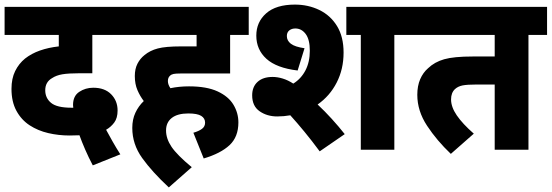

<svg xmlns="http://www.w3.org/2000/svg" viewBox="-20 -652 2402 836"><path d="M384 68Q366 34 351 -0.5Q336 -35 326 -63Q304 -62 283 -62Q235 -62 190 -72.5Q145 -83 109 -106.5Q73 -130 51.5 -169.5Q30 -209 30 -265Q30 -310 46 -342.5Q62 -375 89 -397Q117 -419 154 -432Q191 -445 236 -450V-500H0V-622H535V-500H382V-333H325Q278 -333 251.5 -328.5Q225 -324 207 -312Q177 -295 177 -259Q177 -225 202.5 -204Q228 -183 291 -183Q295 -183 299 -183Q298 -189 298 -195Q298 -234 325 -252Q352 -270 386 -270Q436 -270 464 -241.5Q492 -213 492 -171Q492 -138 477.5 -118.5Q463 -99 442 -87Q455 -63 470.5 -35.5Q486 -8 504 20Z M822 -74Q846 -81 859.5 -91Q873 -101 873 -118Q873 -137 856 -147.5Q839 -158 800 -158Q753 -158 728 -138.5Q703 -119 703 -84Q703 -48 727 -12.5Q751 23 815 76L715 164Q642 96 599 36Q556 -24 556 -95Q556 -132 569.5 -161Q583 -190 606 -212Q590 -233 578.5 -259.5Q567 -286 567 -321Q567 -352 578.5 -374.5Q590 -397 609 -412Q633 -432 667 -441Q701 -450 768 -450H836V-500H521V-622H1063V-500H982V-332H766Q745 -332 735.5 -330Q726 -328 720 -322Q711 -314 711 -299Q711 -284 722 -268Q760 -276 803 -276Q880 -276 927.5 -254Q975 -232 996.5 -196Q1018 -160 1018 -119Q1018 -56 979.5 -20Q941 16 867 38Z M1187 -145Q1143 -145 1110.5 -167.5Q1078 -190 1078 -237Q1078 -274 1101.5 -295.5Q1125 -317 1167 -317Q1188 -317 1211 -310Q1234 -303 1257 -288Q1291 -309 1310 -345.5Q1329 -382 1329 -431Q1329 -480 1311 -504Q1293 -528 1266 -528Q1250 -528 1239.5 -519.5Q1229 -511 1229 -495Q1229 -475 1246.5 -461.5Q1264 -448 1306 -442L1276 -345Q1184 -356 1140 -396Q1096 -436 1096 -497Q1096 -556 1139 -594Q1182 -632 1264 -632Q1322 -632 1370.5 -608.5Q1419 -585 1447.5 -538.5Q1476 -492 1476 -423Q1476 -351 1446 -292.5Q1416 -234 1363 -197Q1394 -168 1424.5 -134.5Q1455 -101 1481 -68L1372 7Q1338 -39 1305.5 -78.5Q1273 -118 1244 -150Q1216 -145 1187 -145ZM1697 -500V0H1551V-500H1488V-622H1779V-500Z M2281 -500V0H2134V-284H2055Q2014 -284 1994 -280Q1974 -276 1961 -264Q1944 -248 1944 -219Q1944 -186 1969 -149.5Q1994 -113 2043 -70L1943 18Q1882 -40 1839.5 -104.5Q1797 -169 1797 -239Q1797 -278 1809.5 -307Q1822 -336 1844 -355Q1872 -382 1914 -394Q1956 -406 2038 -406H2134V-500H1766V-622H2362V-500Z"/></svg>

Font: Noto Sans SemiCondensed ExtraBold
Style: Regular
Weight: 800
Width: 4
Designer: Monotype Design Team
Foundry: Monotype Imaging Inc.
Version: Version 2.013; ttfautohint (v1.8.4.7-5d5b)